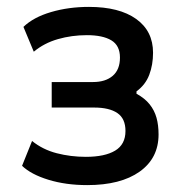

<svg xmlns="http://www.w3.org/2000/svg" viewBox="-20 -528 538 557"><path d="M233 9Q171 9 120.5 -6.5Q70 -22 44 -47L73 -119Q104 -94 144.5 -83.5Q185 -73 229 -73Q284 -73 314 -91Q344 -109 344 -148Q344 -184 320.5 -200Q297 -216 253 -216H130V-290H250Q286 -290 307 -308Q328 -326 328 -361Q328 -396 303 -411Q278 -426 232 -426Q188 -426 148 -414.5Q108 -403 78 -378L48 -450Q77 -478 128 -493Q179 -508 238 -508Q326 -508 375 -473Q424 -438 424 -375Q424 -340 413 -311Q402 -282 376 -263V-256Q400 -243 414 -225.5Q428 -208 434 -186.5Q440 -165 440 -138Q440 -69 385 -30Q330 9 233 9Z"/></svg>

Font: Nunito Sans 7pt Condensed SemiBold
Style: Regular
Weight: 600
Width: 3
Designer: Vernon Adams
Foundry: Vernon Adams
Version: Version 3.101;gftools[0.9.27]